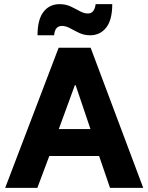

<svg xmlns="http://www.w3.org/2000/svg" viewBox="-20 -905 715 925"><path d="M5 0 262.5 -675H416.7L670 0H510L457.5 -153.3H217.5L160 0ZM263.3 -283.3H415.8L344.2 -495H340.8ZM160.8 -735Q160.8 -810.8 189.6 -847.9Q218.3 -885 266.7 -885Q296.7 -885 320.4 -873.8Q344.2 -862.5 364.6 -851.2Q385 -840 403.3 -840Q435 -840 440.8 -885H520.8Q520.8 -809.2 491.7 -772.1Q462.5 -735 414.2 -735Q385.8 -735 362.1 -746.2Q338.3 -757.5 317.9 -768.8Q297.5 -780 278.3 -780Q244.2 -780 240.8 -735Z"/></svg>

Font: Funnel Sans ExtraBold
Style: Regular
Weight: 800
Version: Version 1.000; Beta; Release 5; Build 24; ttfautohint (v1.8.